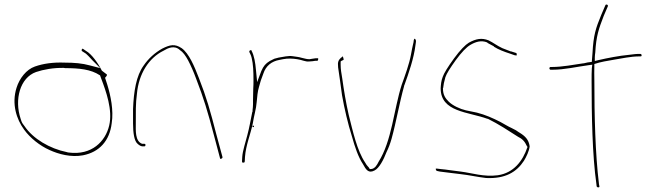

<svg xmlns="http://www.w3.org/2000/svg" viewBox="-20 -740 2859 837"><path d="M52 -357C30 -287 52 -220 85 -175C111 -139 153 -105 196 -86C235 -68 290 -53 342 -63C413 -77 458 -126 467 -203C476 -260 462 -324 448 -370L438 -401C443 -406 449 -413 445 -416L424 -432C408 -464 380 -504 355 -518L342 -527C340 -529 340 -528 337 -525C333 -517 340 -516 347 -511C359 -505 372 -488 384 -476L417 -443L371 -455C339 -464 304 -467 262 -467C212 -469 169 -463 132 -450C95 -437 65 -399 52 -357ZM70 -222C42 -306 67 -401 137 -426C169 -437 214 -445 258 -444L264 -443C324 -443 376 -438 415 -412H416L421 -398C442 -343 472 -260 456 -193C440 -124 380 -62 280 -75C277 -75 274 -76 271 -77C197 -92 124 -135 87 -190C76 -205 76 -203 70 -222ZM337 -525ZM347 -511Z M560 -202C560 -161 565 -125 580 -113C588 -105 597 -102 601 -102H609C613 -102 614 -104 614 -108C614 -112 613 -113 609 -113H600C568 -124 572 -173 572 -202C572 -248 571 -289 577 -332C585 -418 628 -487 693 -519C711 -530 741 -545 765 -521L764 -522C778 -513 789 -497 800 -477C812 -454 824 -427 835 -397C868 -311 884 -259 913 -149L939 -51C940 -47 941 -47 943 -47C946 -48 951 -52 950 -55L924 -151C895 -263 881 -313 847 -400C827 -452 804 -507 772 -530C742 -550 721 -545 687 -528C655 -510 627 -485 606 -454C574 -410 563 -342 560 -265ZM687 -528ZM693 -519Z M1035 -37C1035 -31 1038 -31 1039 -31C1045 -31 1046 -31 1047 -37L1048 -56C1052 -108 1072 -154 1082 -202C1087 -235 1097 -266 1099 -295C1101 -317 1103 -342 1109 -361L1117 -389L1128 -419C1139 -453 1164 -473 1199 -479L1214 -482C1234 -486 1256 -485 1275 -482C1297 -479 1312 -470 1327 -472H1328C1336 -472 1350 -474 1355 -475H1364C1366 -476 1368 -482 1367 -485C1367 -486 1367 -487 1364 -486H1356C1347 -484 1337 -484 1330 -482H1327C1321 -482 1316 -483 1312 -484L1295 -488C1288 -490 1284 -491 1277 -492L1256 -495C1237 -498 1215 -492 1195 -489L1176 -484L1156 -474C1138 -463 1129 -453 1119 -430L1101 -382L1096 -433C1093 -468 1088 -497 1077 -518V-519C1075 -525 1065 -519 1067 -515V-513C1069 -508 1074 -501 1077 -488C1084 -460 1085 -426 1085 -392C1085 -378 1085 -366 1084 -353C1084 -334 1083 -319 1083 -304V-286C1083 -277 1082 -268 1081 -260V-253H1080C1073 -219 1067 -183 1058 -150C1050 -118 1038 -84 1036 -56ZM1047 -34ZM1080 -258H1081ZM1081 -186H1087V-192H1081ZM1082 -199V-200ZM1084 -351H1085ZM1156 -474ZM1194 -489H1195Z M1454 -446C1460 -410 1465 -366 1471 -325C1481 -268 1497 -199 1514 -146C1527 -99 1542 -55 1562 -25C1576 1 1587 17 1613 3C1633 -7 1652 -43 1665 -77C1674 -95 1681 -114 1687 -135C1707 -207 1721 -291 1742 -366V-368L1743 -369C1762 -422 1784 -485 1791 -542L1793 -556C1794 -561 1793 -562 1793 -563V-564C1790 -572 1788 -571 1787 -571C1785 -570 1783 -564 1783 -557L1780 -544C1778 -535 1775 -522 1772 -504C1764 -460 1746 -412 1731 -370C1697 -263 1688 -125 1630 -34C1625 -24 1615 -3 1596 -3H1592C1586 -15 1581 -14 1572 -31C1536 -84 1518 -169 1500 -240C1488 -293 1479 -347 1472 -398C1468 -422 1465 -438 1465 -457V-472C1469 -476 1475 -477 1478 -479C1478 -486 1475 -494 1473 -494C1470 -493 1471 -493 1471 -490H1468C1456 -478 1451 -472 1454 -446ZM1572 -31ZM1630 -34V-35Z M1880 -5C1879 -4 1880 2 1884 5L1898 8C1926 11 1957 16 1987 19C2024 23 2063 32 2099 36C2183 40 2232 10 2264 -39C2274 -55 2287 -82 2289 -102C2285 -131 2270 -146 2246 -161L2245 -162H2244C2235 -169 2225 -175 2210 -182C2194 -189 2179 -199 2162 -208C2129 -225 2095 -240 2059 -249L2011 -259C1985 -265 1953 -280 1936 -297C1922 -311 1911 -326 1911 -354V-356L1912 -357C1913 -369 1916 -384 1921 -401V-402C1927 -420 1942 -443 1967 -478C1992 -512 2013 -534 2030 -544C2052 -557 2077 -566 2104 -555L2105 -554V-553L2133 -538V-537L2134 -536C2153 -524 2176 -515 2204 -506L2224 -499H2225C2228 -499 2230 -498 2232 -498C2234 -506 2231 -509 2230 -509L2208 -516H2206C2193 -521 2182 -525 2170 -530C2146 -541 2131 -554 2110 -564C2080 -576 2055 -571 2024 -554C2009 -545 1986 -522 1959 -485C1932 -448 1915 -420 1910 -405C1903 -387 1902 -371 1901 -355C1901 -251 2021 -253 2105 -222H2107C2152 -200 2199 -169 2238 -144C2257 -135 2268 -123 2277 -103L2280 -99L2279 -98C2259 -38 2219 14 2150 24C2089 32 2037 14 1989 8C1959 5 1927 -1 1901 -3L1885 -5ZM1885 -5ZM1898 8ZM1900 -354H1901ZM2099 36ZM2110 -564ZM2238 -145Z M2375 -442C2375 -439 2378 -436 2380 -436H2388C2441 -436 2494 -449 2547 -456L2562 -458L2560 -442C2559 -425 2559 -408 2559 -388C2559 -237 2562 -64 2580 63L2581 72C2583 79 2595 78 2593 72L2591 62V61C2575 -70 2571 -237 2571 -388C2571 -410 2570 -432 2571 -452V-461C2598 -470 2628 -475 2658 -480C2688 -485 2732 -494 2762 -494H2771C2775 -494 2777 -495 2777 -498C2777 -503 2775 -505 2771 -505H2762C2757 -505 2743 -504 2722 -501C2679 -497 2628 -487 2589 -478L2573 -474V-490C2573 -497 2574 -503 2575 -511C2579 -583 2590 -614 2612 -671L2630 -713C2632 -720 2621 -723 2619 -717L2601 -675C2577 -617 2567 -586 2563 -510C2562 -499 2561 -484 2560 -472V-470H2558C2546 -469 2537 -467 2525 -464H2523C2482 -458 2430 -448 2387 -448H2380C2377 -448 2375 -445 2375 -442ZM2571 -450H2572ZM2575 -511ZM2580 -464ZM2581 72ZM2619 -717V-718Z"/></svg>

Font: Stray Cat
Style: Hl
Weight: 100
Version: Version 1.0